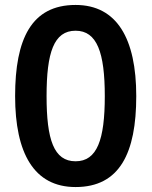

<svg xmlns="http://www.w3.org/2000/svg" viewBox="-20 -745 612 775"><path d="M530 -357C530 -589 452 -725 285 -725C107 -725 41 -588 41 -357C41 -127 117 10 285 10C463 10 530 -127 530 -357ZM168 -357C168 -532 197 -621 285 -621C372 -621 403 -532 403 -357C403 -181 372 -94 285 -94C197 -94 168 -182 168 -357Z"/></svg>

Font: Noto Sans Ol Chiki SemiBold
Style: Regular
Weight: 600
Designer: Monotype Design Team, Lewis McGuffie
Foundry: Monotype Imaging Inc.
Version: Version 2.003